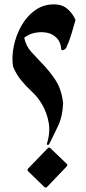

<svg xmlns="http://www.w3.org/2000/svg" viewBox="-20 -844 385 864"><path d="M320 -755Q311 -723 301.5 -691Q292 -659 278 -629Q275 -623 265.5 -619Q256 -615 255 -625Q253 -658 230 -678Q207 -698 173 -699Q123 -701 89 -674Q97 -637 120 -611.5Q143 -586 165 -563Q200 -528 228.5 -485.5Q257 -443 264 -380Q262 -322 242 -279Q222 -236 201 -195Q200 -192 195 -192Q190 -192 191 -197Q207 -248 199 -292.5Q191 -337 170 -373Q149 -409 122 -433Q97 -456 75 -483Q53 -510 39 -544Q32 -584 41.5 -633.5Q51 -683 76 -727.5Q101 -772 140.5 -799.5Q180 -827 232 -824Q262 -822 281.5 -805.5Q301 -789 313 -768Q315 -766 315.5 -762.5Q316 -759 320 -755ZM106 -85 195 -177Q199 -183 207 -177L280 -107Q286 -103 280 -95L192 -3Q187 3 179 -3L107 -73Q101 -78 106 -85Z"/></svg>

Font: Aref Ruqaa Ink
Style: Regular
Weight: 400
Designer: Abdullah Aref
Version: Version 1.005